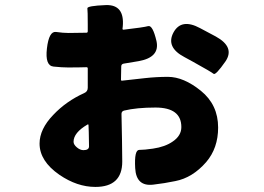

<svg xmlns="http://www.w3.org/2000/svg" viewBox="-20 -657 1040 757"><path d="M356 80Q284 80 214 32Q136 -22 136 -91Q136 -148 190 -204Q241 -258 312 -290Q326 -296 326 -311V-387Q326 -392 321 -392Q291 -391 248 -391Q225 -391 191 -394.5Q157 -398 165 -466Q173 -535 201 -531Q229 -527 250 -527Q291 -527 321 -528Q326 -528 326 -534V-561Q326 -614 324.5 -624Q323 -634 398 -637Q472 -639 464 -552L463 -544Q463 -539 468 -540Q546 -549 564 -554Q582 -559 597 -495Q611 -431 527 -416L467 -406Q458 -404 458 -395L457 -343Q457 -338 462 -339L552 -349Q597 -354 642 -354Q704 -354 772 -299Q840 -244 840 -154Q840 -73 793 -18Q739 44 671 57Q628 66 584 71Q517 79 513 6Q509 -66 529 -66Q549 -66 583 -71Q631 -78 661 -99Q695 -122 695 -156Q695 -233 593 -233Q519 -233 469 -221Q459 -218 459 -208L461 -106Q462 -63 462 -20Q462 80 356 80ZM309 -65Q331 -65 331 -80Q331 -95 330 -136L329 -163Q329 -168 325 -166Q270 -134 270 -98Q270 -87 283 -76Q296 -65 309 -65ZM869 -415Q830 -359 822 -366Q814 -373 740 -414L707 -432Q633 -471 664 -529Q695 -586 769 -546L831 -513Q907 -471 869 -415Z"/></svg>

Font: Resource Han Rounded JP Heavy
Style: Regular
Weight: 900
Designer: Cyano Hao (round all glyphs); Ryoko NISHIZUKA 西塚涼子 (kana, bopomofo & ideographs); Paul D. Hunt (Latin, Greek & Cyrillic)
Foundry: Cyano Hao
Version: 0.990